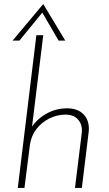

<svg xmlns="http://www.w3.org/2000/svg" viewBox="-20 -930 540 950"><path d="M134 -296Q159 -338 207 -366Q255 -394 312 -394Q367 -394 395.5 -362Q424 -330 419 -279L385 0H351L385 -276Q388 -312 367.5 -337Q347 -362 306 -363Q262 -363 223.5 -343.5Q185 -324 159.5 -290.5Q134 -257 128 -213L101 0H68L160 -756H194L136 -283ZM270 -729 185 -875 197 -877 76 -729H42L194 -910L303 -729Z"/></svg>

Font: Josefin Sans Thin ExtraLight
Style: Italic
Weight: 250
Italic angle: -7°
Version: Version 2.000